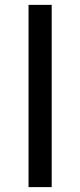

<svg xmlns="http://www.w3.org/2000/svg" viewBox="-20 -765 327 785"><path d="M96.7 0V-745.1H191.4V0Z"/></svg>

Font: Gothic A1 Medium
Style: Regular
Weight: 500
Designer: HanYang I&C Co.,Ltd.
Foundry: HanYang I&C Co.,Ltd.
Version: Version 2.50